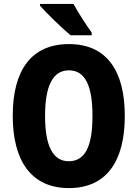

<svg xmlns="http://www.w3.org/2000/svg" viewBox="-20 -950 702 980"><path d="M355 -930H184V-921C215 -885 301 -802 340 -770H448V-784C424 -816 377 -889 355 -930ZM617 -358C617 -588 525 -725 332 -725C141 -725 45 -593 45 -359C45 -130 139 10 332 10C525 10 617 -129 617 -358ZM210 -358C210 -509 248 -591 332 -591C415 -591 452 -512 452 -358C452 -204 415 -127 331 -127C249 -127 210 -207 210 -358Z"/></svg>

Font: Noto Sans Lao Looped Condensed ExtraBold
Style: Regular
Weight: 800
Width: 3
Designer: Mark Frömberg, Ben Mitchell
Foundry: The Fontpad Ltd
Version: Version 1.002